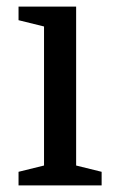

<svg xmlns="http://www.w3.org/2000/svg" viewBox="-20 -560 352 580"><path d="M113 -60 36 -41V0H287V-41L210 -60V-540H36V-499L113 -480Z"/></svg>

Font: Domine
Style: Regular
Weight: 400
Designer: Pablo Impallari, Rodrigo Fuenzalida, Brenda Gallo
Foundry: Pablo Impallari, Rodrigo Fuenzalida, Brenda Gallo
Version: Version 2.000